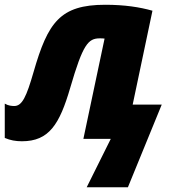

<svg xmlns="http://www.w3.org/2000/svg" viewBox="-50 -583 734 806"><path d="M314 203H487L629 -144H507L590 -538C537 -553 473 -563 392 -563C202 -563 151 -489 91 -281C61 -177 43 -138 10 -138C0 -138 -15 -139 -30 -148V-4C-7 6 16 10 42 10C156 10 200 -61 245 -215C298 -397 320 -422 369 -422C375 -422 382 -422 389 -421L300 0H415Z"/></svg>

Font: Noto Sans UI SemiCondensed Black
Style: Italic
Weight: 900
Width: 4
Italic angle: -372°
Designer: Monotype Design Team
Foundry: Monotype Imaging Inc.
Version: Version 1.901